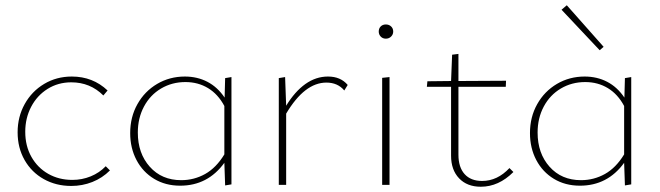

<svg xmlns="http://www.w3.org/2000/svg" viewBox="-20 -703 2510 730"><path d="M47 -200Q47 -259 74 -307.5Q101 -356 148 -384Q195 -412 253 -412Q333 -412 389 -359L373 -340Q323 -390 251 -390Q201 -390 161 -365Q121 -340 98.5 -297Q76 -254 76 -202Q76 -148 99.5 -106.5Q123 -65 163.5 -42Q204 -19 255 -19Q292 -19 325 -32.5Q358 -46 382 -71L398 -55Q369 -26 331 -11Q293 4 251 4Q193 4 146.5 -22Q100 -48 73.5 -94.5Q47 -141 47 -200Z M860 -410V-2L836 2L833 -84Q770 3 665 3Q609 3 566 -23Q523 -49 499 -94.5Q475 -140 475 -197Q475 -258 502.5 -307Q530 -356 577.5 -384Q625 -412 683 -412Q730 -412 768.5 -392Q807 -372 834 -332L836 -406ZM833 -116V-300Q809 -345 771 -368Q733 -391 685 -391Q634 -391 592.5 -366.5Q551 -342 527.5 -298Q504 -254 504 -199Q504 -120 549.5 -69Q595 -18 669 -18Q718 -18 760 -41.5Q802 -65 833 -116Z M1302 -380 1289 -359Q1264 -389 1221 -389Q1138 -389 1068 -271V0H1040V-406L1064 -410L1068 -301Q1101 -355 1141 -383.5Q1181 -412 1227 -412Q1275 -412 1302 -380Z M1420 -583Q1420 -595 1427.5 -602.5Q1435 -610 1447 -610Q1459 -610 1467 -602.5Q1475 -595 1475 -583Q1475 -572 1467 -564Q1459 -556 1447 -556Q1435 -556 1427.5 -564Q1420 -572 1420 -583ZM1433 -407 1461 -410V0H1433Z M1932 -49Q1876 7 1808 7Q1756 7 1725.5 -25Q1695 -57 1695 -111V-373H1603L1605 -394L1695 -395L1699 -495L1723 -498V-395L1904 -396L1903 -373H1723V-115Q1723 -67 1746.5 -41Q1770 -15 1813 -15Q1871 -15 1917 -64Z M2260 -512 2115 -666 2135 -683 2275 -525ZM2380 -410V-2L2356 2L2353 -84Q2290 3 2185 3Q2129 3 2086 -23Q2043 -49 2019 -94.5Q1995 -140 1995 -197Q1995 -258 2022.5 -307Q2050 -356 2097.5 -384Q2145 -412 2203 -412Q2250 -412 2288.5 -392Q2327 -372 2354 -332L2356 -406ZM2353 -116V-300Q2329 -345 2291 -368Q2253 -391 2205 -391Q2154 -391 2112.5 -366.5Q2071 -342 2047.5 -298Q2024 -254 2024 -199Q2024 -120 2069.5 -69Q2115 -18 2189 -18Q2238 -18 2280 -41.5Q2322 -65 2353 -116Z"/></svg>

Font: Ysabeau Infant Extralight
Style: Regular
Weight: 200
Designer: Christian Thalmann (Catharsis Fonts)
Version: Version 0.003